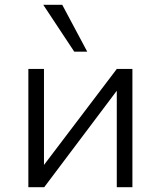

<svg xmlns="http://www.w3.org/2000/svg" viewBox="-20 -779 669 799"><path d="M98 0V-492H163V-86H158L466 -492H531V0H466V-408H471L164 0ZM289 -564 160 -759H239L343 -564Z"/></svg>

Font: Nunito Sans 8pt Light
Style: Regular
Weight: 300
Version: Version 3.101;gftools[0.9.27]